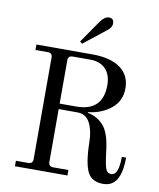

<svg xmlns="http://www.w3.org/2000/svg" viewBox="-100 -1016 916 1106"><g transform="rotate(10 358.0 -463.0)"><path d="M448 -938Q476 -938 476 -907Q476 -884 448 -863L320 -762L307 -773L399 -906Q422 -938 448 -938ZM253 -400H350Q505 -400 505 -552Q505 -613 472.5 -646.5Q440 -680 384 -680H280Q253 -680 253 -653ZM62 0V-32H134Q161 -32 161 -59V-653Q161 -680 134 -680H62V-712H390Q495 -712 553 -670.5Q611 -629 611 -552Q611 -478 555.5 -433Q500 -388 422 -380V-376Q479 -365 515.5 -323.5Q552 -282 564 -182Q574 -100 583 -76Q592 -52 616 -52Q659 -52 659 -160H684Q684 12 580 12Q514 12 489 -35Q462 -87 460 -212Q459 -279 436 -323.5Q413 -368 362 -368H253V-59Q253 -32 280 -32H369V0Z"/></g></svg>

Font: Old Standard TT
Style: Regular
Weight: 400
Designer: Alexey Kryukov <alexios@thessalonica.org.ru>
Version: Version 2.2